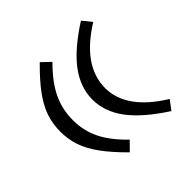

<svg xmlns="http://www.w3.org/2000/svg" viewBox="-139 -653 787 787"><g transform="rotate(-45 254.5 -259.0)"><path d="M429.7 -521.5 461.4 -481.9Q304.2 -384.3 304.2 -255.9Q304.2 -132.8 460 -37.1L429.7 2.9Q328.1 -62.5 281 -126Q233.9 -189.5 233.9 -259.3Q233.9 -329.6 281 -393.1Q328.1 -456.5 429.7 -521.5ZM189.9 -520.5 227.5 -484.4Q170.4 -428.2 144 -373.8Q117.7 -319.3 117.7 -255.9Q117.7 -195.3 143.3 -142.8Q168.9 -90.3 226.1 -35.2L189.5 2Q137.2 -49.8 106.2 -92.3Q75.2 -134.8 61.5 -174.8Q47.9 -214.8 47.9 -259.3Q47.9 -304.2 61.5 -344.2Q75.2 -384.3 106.4 -426.8Q137.7 -469.2 189.9 -520.5Z"/></g></svg>

Font: Pinar Regular
Style: Regular
Weight: 400
Designer: Amin Abedi
Version: Version 3.000